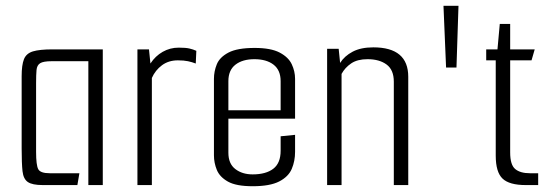

<svg xmlns="http://www.w3.org/2000/svg" viewBox="-20 -641 1896 665"><path d="M128 0Q92 0 76.5 -10.5Q61 -21 58 -48Q55 -75 55 -127V-377Q55 -416 63 -436Q71 -456 94 -463Q117 -470 162 -470H336V0H286V-429H159Q130 -429 119 -422Q108 -415 106.5 -398.5Q105 -382 105 -353V-115Q105 -69 112.5 -55Q120 -41 152 -41H255L248 0Z M456 0V-470H496L501 -421Q518 -447 543.5 -461.5Q569 -476 599 -476Q623 -476 636 -473Q649 -470 660 -465L658 -421Q645 -426 631 -429Q617 -432 596 -432Q564 -432 541 -415Q518 -398 506 -371V0Z M855 4Q798 4 769.5 -12Q741 -28 731 -52.5Q721 -77 721 -103V-368Q721 -394 731 -418.5Q741 -443 771.5 -459Q802 -475 862 -475Q918 -475 948.5 -459Q979 -443 990.5 -418.5Q1002 -394 1002 -368V-230H771V-112Q771 -74 795 -55.5Q819 -37 855 -37Q901 -37 926.5 -56.5Q952 -76 952 -119V-169L1002 -174V-115Q1002 -83 990.5 -56Q979 -29 947 -12.5Q915 4 855 4ZM771 -360V-259H952V-360Q952 -398 927.5 -417Q903 -436 861 -436Q820 -436 795.5 -417Q771 -398 771 -360Z M1113 -472H1153L1158 -423Q1173 -447 1201.5 -462Q1230 -477 1273 -477Q1394 -477 1394 -375V0H1344V-358Q1344 -399 1319 -417.5Q1294 -436 1253 -436Q1218 -436 1196.5 -421.5Q1175 -407 1163 -385V0H1113Z M1525 -407 1516 -621H1568L1561 -407Z M1801 0Q1744 0 1720.5 -22.5Q1697 -45 1697 -102V-432H1664V-470H1703L1711 -558H1747V-470H1832L1821 -432H1747V-113Q1747 -70 1764.5 -55.5Q1782 -41 1815 -41H1844V0Z"/></svg>

Font: Smooch Sans
Style: Regular
Weight: 400
Designer: Robert E. Leuschke
Foundry: Robert E. Leuschke
Version: Version 1.010; ttfautohint (v1.8.3)